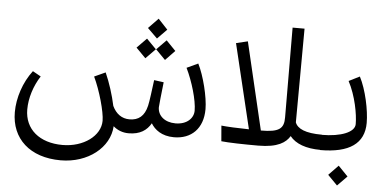

<svg xmlns="http://www.w3.org/2000/svg" viewBox="-58 -845 2354 1169"><g transform="rotate(5 1119.0 -261.0)"><path d="M746 0C816 0 857 -29 882 -73C904 -36 948 0 1023 0C1129 0 1200 -68 1200 -187C1200 -260 1168 -389 1132 -460L1063 -428C1102 -348 1135 -236 1135 -172C1135 -127 1096 -85 1025 -85C959 -85 916 -123 916 -174C916 -186 924 -255 932 -328L873 -336C865 -276 857 -207 850 -178C835 -113 799 -85 744 -85C697 -85 661 -111 639 -158C625 -224 602 -296 575 -357L507 -326C546 -245 582 -116 582 -62C582 30 480 106 351 106C211 106 119 30 119 -91C119 -161 143 -236 183 -298L133 -326C77 -253 45 -156 45 -68C45 94 160 200 348 200C515 200 645 96 652 -35C677 -13 709 0 746 0ZM749 -524 808 -464 867 -524 808 -584ZM808 -649 868 -590 926 -649 868 -711ZM869 -524 928 -464 986 -524 928 -584Z M1755 -155 1758 -728H1685L1687 -180C1688 -110 1658 -87 1547 -87L1421 -621L1350 -604L1474 -88C1409 -89 1338 -92 1305 -96L1313 -1C1357 4 1448 6 1539 6C1659 6 1707 -29 1731 -69C1766 -25 1830 -1 1919 -1L1938 -13V-82L1919 -94C1819 -94 1769 -117 1755 -155Z M1917 0C2095 0 2185 -63 2185 -189C2185 -266 2159 -390 2119 -467L2053 -434C2099 -347 2119 -236 2119 -176C2119 -127 2037 -93 1917 -93L1900 -81V-12ZM1979 146 2038 206 2097 146 2038 85Z"/></g></svg>

Font: Wafeq
Style: Regular
Weight: 400
Designer: Rasmus Andersson & Azza Alameddine
Foundry: Google & TypeTogether
Version: Version 3.000;FEAKit 1.0